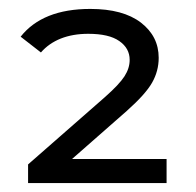

<svg xmlns="http://www.w3.org/2000/svg" viewBox="-20 -707 435 426"><path d="M349.6 -354.2H139.8L261.3 -460.9C288.9 -485.5 307.6 -506.3 317.4 -523.5C327.2 -540.7 332.1 -559.1 332.1 -578.7C332.1 -610.6 318.9 -636.6 292.6 -656.9C266.2 -677.1 228.8 -687.2 180.3 -687.2C109.8 -687.2 58.3 -666.7 25.8 -625.6L70.8 -590.6C82.5 -604.1 97.2 -614.4 115 -621.5C132.8 -628.5 153 -632 175.7 -632C206.4 -632 229.4 -626.7 244.7 -615.9C260.1 -605.2 267.7 -591.3 267.7 -574.1C267.7 -561.8 263.9 -549.7 256.2 -537.7C248.6 -525.8 234 -510.3 212.5 -491.3L42.3 -342.2V-300.8H349.6Z"/></svg>

Font: Montserrat Ace
Style: Regular
Weight: 500
Designer: Julieta Ulanovsky
Foundry: Julieta Ulanovsky
Version: Version 1